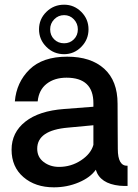

<svg xmlns="http://www.w3.org/2000/svg" viewBox="-20 -800 595 826"><path d="M255.9 -566.9Q210.9 -566.9 179.4 -598.4Q147.9 -629.9 147.9 -673.8Q147.9 -717.8 179.4 -748.8Q210.9 -779.8 255.9 -779.8Q298.8 -779.8 329.8 -748.8Q360.8 -717.8 360.8 -673.8Q360.8 -629.9 329.8 -598.4Q298.8 -566.9 255.9 -566.9ZM195.8 -673.8Q195.8 -647.9 212.9 -630.9Q230 -613.8 255.9 -613.8Q280.8 -613.8 297.9 -630.9Q314.9 -647.9 314.9 -673.8Q314.9 -698.7 297.9 -716.8Q280.8 -734.9 255.9 -734.9Q231 -734.9 213.4 -717Q195.8 -699.2 195.8 -673.8ZM211.9 5.9Q131.8 5.9 80.8 -38.1Q29.8 -82 29.8 -156Q29.8 -230 88.9 -276.6Q147.9 -323.2 255.9 -331.1L381.8 -340.8V-356Q381.8 -465.8 266.1 -465.8Q214.4 -465.8 180.7 -439.5Q147 -413.1 142.1 -363.8H43.9Q50.8 -445.8 106.9 -501Q163.1 -556.2 269 -556.2Q371.1 -556.2 428.5 -504.2Q485.8 -452.1 485.8 -354Q485.8 -308.1 486.3 -237.1Q486.8 -166 486.8 -159.2Q486.8 -85 528.8 -86.9V0Q506.8 0 495.1 -1Q410.2 -9.8 392.1 -69.8Q369.1 -36.6 319.1 -15.4Q269 5.9 211.9 5.9ZM233.9 -82Q285.6 -82 328.4 -110.1Q371.1 -138.2 381.8 -176.8V-261.2L272.9 -251Q140.1 -239.7 140.1 -160.2Q140.1 -124 168 -103Q195.8 -82 233.9 -82Z"/></svg>

Font: Oakes Grotesk
Style: Medium
Weight: 500
Designer: Samuel Oakes
Foundry: Samuel Oakes
Version: Version 1.0 | wf-rip DC20170320